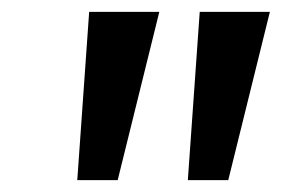

<svg xmlns="http://www.w3.org/2000/svg" viewBox="-20 -725 474 323"><path d="M110 -422 130 -705H248L178 -422ZM296 -422 316 -705H434L364 -422Z"/></svg>

Font: Nunito Sans 12pt SemiBold
Style: Italic
Weight: 600
Italic angle: -9°
Designer: Vernon Adams
Foundry: Vernon Adams
Version: Version 3.101;gftools[0.9.27]